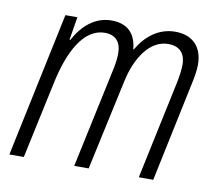

<svg xmlns="http://www.w3.org/2000/svg" viewBox="-65 -618 793 694"><g transform="rotate(10 331.5 -270.5)"><path d="M11 0H64L124 -280C149 -400 197 -493 275 -493C315 -493 335 -469 335 -428C335 -413 333 -392 328 -370L249 0H302L374 -332C393 -421 440 -493 508 -493C548 -493 571 -471 571 -427C571 -411 568 -389 563 -363L486 0H539L616 -366C621 -389 626 -416 626 -437C626 -506 586 -541 525 -541C463 -541 417 -502 388 -452H386C381 -509 350 -541 291 -541C230 -541 185 -500 156 -446H153L167 -531H123Z"/></g></svg>

Font: Noto Sans Condensed Light
Style: Italic
Weight: 300
Width: 3
Italic angle: -12°
Designer: Monotype Design Team
Foundry: Monotype Imaging Inc.
Version: Version 2.013